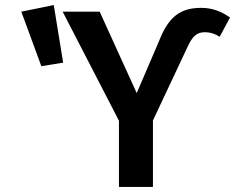

<svg xmlns="http://www.w3.org/2000/svg" viewBox="-20 -737 927 757"><path d="M64 -691 143 -476 229 -490 192 -717ZM449 0H583V-262L718 -549C739 -596 757 -610 788 -610C809 -610 828 -604 846 -592L887 -668C852 -692 818 -706 773 -706C690 -706 644 -670 607 -575L519 -370L373 -691H227L449 -261Z"/></svg>

Font: Fira Sans Medium
Style: Regular
Weight: 500
Designer: Carrois Corporate & Edenspiekermann AG
Foundry: Carrois Corporate GbR & Edenspiekermann AG
Version: Version 4.203